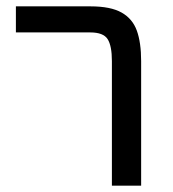

<svg xmlns="http://www.w3.org/2000/svg" viewBox="-20 -584 544 604"><path d="M332 -392Q332 -440 318.5 -461Q305 -482 264 -482H30V-564H265Q328 -564 362.5 -544.5Q397 -525 410.5 -487.5Q424 -450 424 -392V0H332Z"/></svg>

Font: FiraGO
Style: Regular
Weight: 400
Designer: bBox Type
Foundry: bBox Type GmbH
Version: Version 1.001;April 20, 2020;FontCreator 12.0.0.2555 64-bit